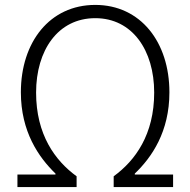

<svg xmlns="http://www.w3.org/2000/svg" viewBox="-20 -762 775 782"><path d="M51 0H292V-44C204 -108 127 -214 127 -385C127 -557 216 -688 368 -688C519 -688 608 -557 608 -385C608 -214 531 -108 443 -44V0H685V-51H529V-55C599 -122 670 -226 670 -386C670 -591 552 -742 368 -742C183 -742 65 -591 65 -386C65 -226 137 -122 206 -55V-51H51Z"/></svg>

Font: Noto Sans CJK JP Light
Style: Regular
Weight: 300
Designer: Ryoko NISHIZUKA (kana & ideographs); Paul D. Hunt (Latin, Greek & Cyrillic); Wenlong ZHANG (bopomofo); Sandoll Communica
Foundry: Adobe Systems Incorporated
Version: Version 1.004;PS 1.004;hotconv 1.0.82;makeotf.lib2.5.63406